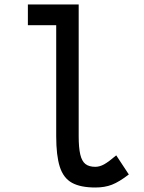

<svg xmlns="http://www.w3.org/2000/svg" viewBox="-20 -820 640 854"><path d="M404 14Q338 14 300 -7Q262 -28 246 -78Q230 -128 230 -214V-708H104V-800H330V-214Q330 -163 337 -133Q344 -103 360 -90.5Q376 -78 404 -78Q423 -78 443 -89Q463 -100 497 -129L553 -44Q510 -11 478 1.5Q446 14 404 14Z"/></svg>

Font: Victor Mono Thin
Style: Regular
Weight: 100
Monospace: yes
Designer: Rune Bjørnerås
Version: Version 1.561;gftools[0.9.30]